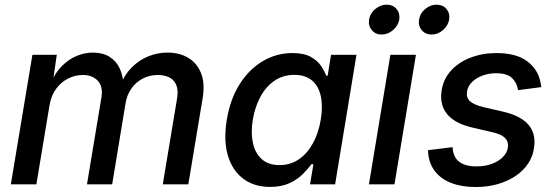

<svg xmlns="http://www.w3.org/2000/svg" viewBox="-20 -772 2320 804"><path d="M25.4 0 115.7 -542.5H217.8L199.7 -418L190.9 -420.9Q210.4 -466.8 239.3 -495.6Q268.1 -524.4 301.5 -538.1Q335 -551.8 368.7 -551.8Q410.6 -551.8 439 -533.9Q467.3 -516.1 481.7 -484.6Q496.1 -453.1 497.6 -411.1L484.9 -418Q502.9 -461.4 533.2 -491.2Q563.5 -521 601.8 -536.4Q640.1 -551.8 681.6 -551.8Q731.4 -551.8 768.1 -530Q804.7 -508.3 821.8 -465.8Q838.9 -423.3 828.6 -361.3L768.6 0H661.6L721.2 -357.9Q727.5 -395 717.8 -417Q708 -439 687.7 -448.5Q667.5 -458 641.6 -458Q605.5 -458 576.9 -442.6Q548.3 -427.2 530.3 -401.4Q512.2 -375.5 506.3 -342.8L449.7 0H344.2L404.8 -364.7Q412.1 -409.2 389.6 -433.6Q367.2 -458 326.7 -458Q295.4 -458 266.1 -443.6Q236.8 -429.2 215.6 -400.9Q194.3 -372.6 187.5 -332L132.3 0Z M1110.8 10.7Q1044.4 10.7 998.8 -23.4Q953.1 -57.6 934.3 -120.6Q915.5 -183.6 929.7 -270.5Q944.3 -358.4 984.4 -420.9Q1024.4 -483.4 1081.5 -516.6Q1138.7 -549.8 1204.1 -549.8Q1252.9 -549.8 1281.2 -533.9Q1309.6 -518.1 1324.2 -496.1Q1338.9 -474.1 1345.7 -455.1H1352.1L1366.2 -542.5H1472.7L1383.3 0H1278.3L1292.5 -84.5H1284.2Q1270 -64.9 1247.8 -42.7Q1225.6 -20.5 1191.9 -4.9Q1158.2 10.7 1110.8 10.7ZM1150.4 -80.6Q1195.8 -80.6 1231.2 -104.7Q1266.6 -128.9 1290.3 -171.9Q1314 -214.8 1323.2 -271Q1332.5 -327.6 1323.2 -369.9Q1314 -412.1 1286.1 -435.3Q1258.3 -458.5 1212.9 -458.5Q1165.5 -458.5 1129.6 -434.1Q1093.8 -409.7 1070.8 -367.4Q1047.9 -325.2 1038.6 -271Q1029.8 -216.8 1039.1 -173.6Q1048.3 -130.4 1076.2 -105.5Q1104 -80.6 1150.4 -80.6Z M1524.9 0 1614.7 -542.5H1721.7L1631.8 0ZM1787.6 -627.4Q1761.2 -627.4 1745.8 -646Q1730.5 -664.6 1734.9 -690.4Q1738.8 -716.3 1760.5 -734.4Q1782.2 -752.4 1808.1 -752.4Q1834.5 -752.4 1849.6 -734.4Q1864.7 -716.3 1860.8 -690.4Q1856.4 -664.6 1835 -646Q1813.5 -627.4 1787.6 -627.4ZM1578.1 -627.4Q1552.2 -627.4 1536.9 -646Q1521.5 -664.6 1525.4 -690.4Q1529.8 -716.3 1551.5 -734.4Q1573.2 -752.4 1599.1 -752.4Q1625.5 -752.4 1640.6 -734.4Q1655.8 -716.3 1651.9 -690.4Q1647.5 -664.6 1626 -646Q1604.5 -627.4 1578.1 -627.4Z M1972.2 11.2Q1914.1 11.2 1870.6 -5.4Q1827.1 -22 1802 -54Q1776.9 -85.9 1772.9 -131.3Q1772.9 -134.3 1772.7 -137.2Q1772.5 -140.1 1772.5 -143.1L1875 -155.8Q1877.9 -113.3 1903.3 -94.2Q1928.7 -75.2 1975.1 -75.2Q2010.3 -75.2 2039.1 -85.7Q2067.9 -96.2 2085.9 -114.5Q2104 -132.8 2106.9 -155.3Q2109.9 -178.7 2095 -194.1Q2080.1 -209.5 2043.9 -217.8L1956.1 -238.3Q1885.7 -254.9 1853.5 -292.7Q1821.3 -330.6 1828.6 -387.7Q1834.5 -437.5 1866.5 -473.9Q1898.4 -510.3 1948.7 -530Q1999 -549.8 2058.1 -549.8Q2142.6 -549.8 2188.2 -515.1Q2233.9 -480.5 2243.7 -425.3Q2244.6 -420.9 2245.4 -416.3Q2246.1 -411.6 2246.6 -407.2L2149.4 -394.5Q2145 -424.8 2124.3 -445.1Q2103.5 -465.3 2057.6 -465.3Q2026.9 -465.3 2000 -455.3Q1973.1 -445.3 1955.8 -427.7Q1938.5 -410.2 1935.5 -387.2Q1932.1 -362.8 1948.2 -347.9Q1964.4 -333 2005.4 -323.2L2089.4 -303.7Q2160.2 -287.1 2192.1 -250.5Q2224.1 -213.9 2216.8 -157.7Q2212.9 -119.6 2192.4 -88.4Q2171.9 -57.1 2138.7 -34.9Q2105.5 -12.7 2063 -0.7Q2020.5 11.2 1972.2 11.2Z"/></svg>

Font: Inter 16pt Medium
Style: Italic
Weight: 500
Italic angle: -9.3988°
Version: Version 4.001;git-66647c0bb